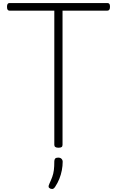

<svg xmlns="http://www.w3.org/2000/svg" viewBox="-20 -957 769 1262"><path d="M364 14Q337 14 337 -5V-887H42Q35 -887 30.5 -892.5Q26 -898 26 -912Q26 -926 30.5 -931.5Q35 -937 42 -937H686Q694 -937 698.5 -932Q703 -927 703 -913Q703 -899 698.5 -893Q694 -887 686 -887H391V-5Q391 5 385 9.5Q379 14 364 14ZM311 283Q301 278 299.5 271.5Q298 265 304 252Q316 226 323.5 205.5Q331 185 334 161.5Q337 138 337 103Q337 92 342.5 85.5Q348 79 362 79Q377 79 384.5 87Q392 95 392 106Q392 133 386.5 162Q381 191 370 218.5Q359 246 343 270Q337 280 330 283.5Q323 287 311 283Z"/></svg>

Font: Playwrite US Modern ExtraLight
Style: Regular
Weight: 250
Designer: Veronika Burian, José Scaglione
Foundry: TypeTogether
Version: Version 1.003